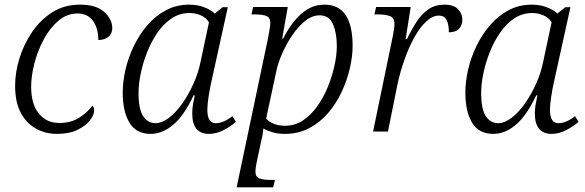

<svg xmlns="http://www.w3.org/2000/svg" viewBox="-20 -566 2518 826"><path d="M225 10Q175 10 134 -13Q93 -36 69 -81.5Q45 -127 45 -197Q45 -255 64 -316Q83 -377 119 -429.5Q155 -482 206.5 -514Q258 -546 324 -546Q394 -546 428.5 -514.5Q463 -483 463 -445Q463 -422 447 -408Q431 -394 403 -394Q403 -443 380.5 -475.5Q358 -508 313 -508Q268 -508 231.5 -477Q195 -446 168.5 -397Q142 -348 128 -293.5Q114 -239 114 -193Q114 -118 147 -77.5Q180 -37 235 -37Q285 -37 320.5 -59.5Q356 -82 377 -111Q385 -106 385 -92Q385 -71 366.5 -47.5Q348 -24 312.5 -7Q277 10 225 10Z M628 10Q566 10 537 -38Q508 -86 508 -168Q508 -215 520 -267Q532 -319 556 -368.5Q580 -418 614.5 -458Q649 -498 694 -522Q739 -546 794 -546Q828 -546 856.5 -535.5Q885 -525 904 -508L938 -535H960L888 -208Q883 -186 877.5 -151Q872 -116 872 -94Q872 -36 908 -36Q925 -36 942.5 -43.5Q960 -51 980 -66L995 -42Q974 -23 942.5 -6.5Q911 10 879 10Q807 10 807 -78Q807 -97 810 -115Q813 -133 818 -156H813Q772 -69 725.5 -29.5Q679 10 628 10ZM649 -36Q676 -36 706 -58.5Q736 -81 763 -119Q790 -157 811.5 -204Q833 -251 843 -301L879 -470Q867 -490 844 -500Q821 -510 796 -510Q753 -510 718.5 -487Q684 -464 657.5 -425.5Q631 -387 613 -341.5Q595 -296 585.5 -250Q576 -204 576 -166Q576 -95 596.5 -65.5Q617 -36 649 -36Z M1134 -406Q1137 -424 1140 -441.5Q1143 -459 1143 -467Q1143 -490 1126.5 -497Q1110 -504 1076 -504H1062L1069 -536H1218L1194 -400H1198Q1218 -439 1243.5 -472Q1269 -505 1302 -525.5Q1335 -546 1376 -546Q1497 -546 1497 -368Q1497 -325 1485.5 -274Q1474 -223 1451 -173Q1428 -123 1393 -81.5Q1358 -40 1311 -15Q1264 10 1205 10Q1177 10 1154 3.5Q1131 -3 1113 -13Q1112 -4 1110.5 8.5Q1109 21 1105 35L1088 114Q1086 124 1082.5 141.5Q1079 159 1079 172Q1079 195 1095.5 201.5Q1112 208 1146 208H1163L1155 240H998ZM1207 -25Q1249 -25 1283.5 -48Q1318 -71 1345 -109Q1372 -147 1390.5 -192.5Q1409 -238 1419 -284Q1429 -330 1429 -368Q1429 -424 1412.5 -462Q1396 -500 1355 -500Q1323 -500 1293 -476Q1263 -452 1237.5 -414.5Q1212 -377 1194 -336Q1176 -295 1169 -261L1125 -56Q1134 -44 1155.5 -34.5Q1177 -25 1207 -25Z M1671 -416Q1673 -427 1675 -440Q1677 -453 1677 -462Q1677 -489 1658 -496.5Q1639 -504 1605 -504H1591L1598 -536H1747L1725 -398H1731Q1750 -438 1772 -472Q1794 -506 1823 -526Q1852 -546 1892 -546Q1932 -546 1950.5 -526.5Q1969 -507 1969 -482Q1969 -457 1954.5 -442Q1940 -427 1911 -427Q1911 -462 1901 -480.5Q1891 -499 1868 -499Q1841 -499 1814 -474Q1787 -449 1763.5 -407Q1740 -365 1721 -312Q1702 -259 1690 -203L1649 0H1585Z M2102 10Q2040 10 2011 -38Q1982 -86 1982 -168Q1982 -215 1994 -267Q2006 -319 2030 -368.5Q2054 -418 2088.5 -458Q2123 -498 2168 -522Q2213 -546 2268 -546Q2302 -546 2330.5 -535.5Q2359 -525 2378 -508L2412 -535H2434L2362 -208Q2357 -186 2351.5 -151Q2346 -116 2346 -94Q2346 -36 2382 -36Q2399 -36 2416.5 -43.5Q2434 -51 2454 -66L2469 -42Q2448 -23 2416.5 -6.5Q2385 10 2353 10Q2281 10 2281 -78Q2281 -97 2284 -115Q2287 -133 2292 -156H2287Q2246 -69 2199.5 -29.5Q2153 10 2102 10ZM2123 -36Q2150 -36 2180 -58.5Q2210 -81 2237 -119Q2264 -157 2285.5 -204Q2307 -251 2317 -301L2353 -470Q2341 -490 2318 -500Q2295 -510 2270 -510Q2227 -510 2192.5 -487Q2158 -464 2131.5 -425.5Q2105 -387 2087 -341.5Q2069 -296 2059.5 -250Q2050 -204 2050 -166Q2050 -95 2070.5 -65.5Q2091 -36 2123 -36Z"/></svg>

Font: Noto Serif Light
Style: Italic
Weight: 300
Italic angle: -12°
Designer: Monotype Design Team
Foundry: Monotype Imaging Inc.
Version: Version 2.013